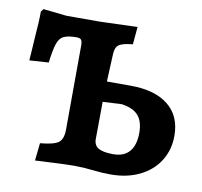

<svg xmlns="http://www.w3.org/2000/svg" viewBox="-60 -531 634 602"><g transform="rotate(10 256.5 -230.0)"><path d="M329 7Q301 7 271.5 3.5Q242 0 212 0Q193 0 159.5 1.5Q126 3 88 5L94 -51Q138 -55 152.5 -66Q167 -77 167 -108L168 -374Q168 -389 164 -393.5Q160 -398 149 -398Q123 -398 109 -391.5Q95 -385 88.5 -365Q82 -345 77 -305L16 -301Q18 -325 19 -346Q20 -367 21.5 -386Q23 -405 24 -422.5Q25 -440 25 -458L32 -467L106 -459H212L332 -463L327 -407Q295 -404 283.5 -396Q272 -388 271 -367L267 -278H342Q420 -278 462.5 -244Q505 -210 505 -147Q505 -102 483 -67Q461 -32 421 -12.5Q381 7 329 7ZM326 -57Q360 -57 377.5 -77.5Q395 -98 395 -137Q395 -173 378.5 -192Q362 -211 325 -216L265 -213L264 -97Q263 -76 277.5 -66.5Q292 -57 326 -57Z"/></g></svg>

Font: Alegreya SemiBold
Style: Regular
Weight: 600
Designer: Juan Pablo del Peral
Foundry: Huerta Tipografica
Version: Version 2.009